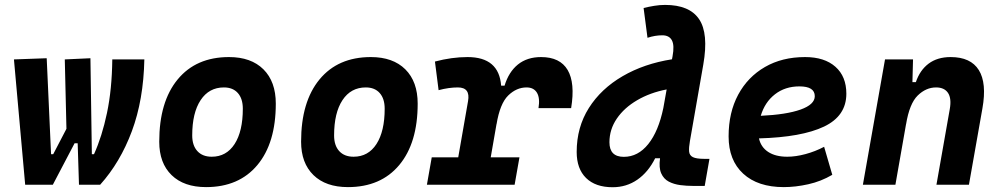

<svg xmlns="http://www.w3.org/2000/svg" viewBox="-20 -763 4142 793"><path d="M306.2 0 300.8 -171.4H288.1L198.2 0H84L37.6 -517.6L172.9 -522.5L190.9 -126H199.7L254.4 -231L247.6 -517.6L353.5 -522.5L359.4 -126H368.2Q401.4 -199.2 421.9 -296.6Q442.4 -394 443.8 -517.6H576.2Q572.8 -350.6 524.7 -221.4Q476.6 -92.3 393.6 0Z M831.1 9.8Q739.7 9.8 688.7 -39.8Q637.7 -89.4 637.7 -177.7Q637.7 -342.8 713.9 -435.1Q790 -527.3 925.8 -527.3Q1017.1 -527.3 1068.1 -476.6Q1119.1 -425.8 1119.1 -335Q1119.1 -172.4 1043 -81.3Q966.8 9.8 831.1 9.8ZM854.5 -115.7Q915 -115.7 949 -168.2Q982.9 -220.7 982.9 -314Q982.9 -355.5 962.4 -378.7Q941.9 -401.9 904.8 -401.9Q843.3 -401.9 808.6 -349.4Q773.9 -296.9 773.9 -203.6Q773.9 -162.1 795.2 -138.9Q816.4 -115.7 854.5 -115.7Z M1417 9.8Q1325.7 9.8 1274.7 -39.8Q1223.6 -89.4 1223.6 -177.7Q1223.6 -342.8 1299.8 -435.1Q1376 -527.3 1511.7 -527.3Q1603 -527.3 1654.1 -476.6Q1705.1 -425.8 1705.1 -335Q1705.1 -172.4 1628.9 -81.3Q1552.7 9.8 1417 9.8ZM1440.4 -115.7Q1501 -115.7 1534.9 -168.2Q1568.8 -220.7 1568.8 -314Q1568.8 -355.5 1548.3 -378.7Q1527.8 -401.9 1490.7 -401.9Q1429.2 -401.9 1394.5 -349.4Q1359.9 -296.9 1359.9 -203.6Q1359.9 -162.1 1381.1 -138.9Q1402.3 -115.7 1440.4 -115.7Z M1743.2 0 1763.2 -113.3H1872.6L1913.1 -345.2Q1923.3 -401.9 1871.1 -401.9Q1834 -401.9 1791.5 -390.6L1776.4 -508.8Q1846.2 -527.3 1911.1 -527.3Q2041 -527.3 2049.8 -409.2H2064Q2081.1 -465.8 2119.1 -496.6Q2157.2 -527.3 2214.8 -527.3Q2293 -527.3 2324.5 -473.9Q2356 -420.4 2338.9 -316.4H2204.1Q2210.9 -357.9 2197.8 -379.9Q2184.6 -401.9 2154.8 -401.9Q2113.3 -401.9 2079.1 -368.7Q2044.9 -335.4 2030.8 -249.5V-251L2006.8 -113.3H2125.5L2105.5 0Z M2510.3 10.3Q2439.5 10.3 2400.6 -27.8Q2361.8 -65.9 2361.8 -135.3Q2361.8 -237.3 2412.1 -316.9Q2462.4 -396.5 2551.3 -448.2Q2640.1 -500 2755.4 -518.1L2757.8 -530.8Q2766.1 -575.7 2755.1 -596.4Q2744.1 -617.2 2715.3 -617.2Q2685.5 -617.2 2654.3 -606.9L2638.2 -730Q2660.2 -735.4 2682.4 -739Q2704.6 -742.7 2727.1 -742.7Q2827.6 -742.7 2867.4 -683.8Q2907.2 -625 2884.8 -496.6L2829.6 -180.7Q2824.7 -153.3 2826.2 -137.2Q2827.6 -121.1 2841.8 -114Q2856 -106.9 2889.6 -106.9H2910.2L2890.6 4.9H2842.8Q2815.9 4.9 2789.6 1.5Q2763.2 -2 2742.2 -12.9Q2721.2 -23.9 2710.9 -47.1Q2700.7 -70.3 2706.1 -109.4H2686Q2657.2 -51.8 2612.3 -20.8Q2567.4 10.3 2510.3 10.3ZM2719.7 -316.9 2733.4 -393.6Q2665 -380.4 2611.6 -349.1Q2558.1 -317.9 2527.6 -273.2Q2497.1 -228.5 2497.1 -175.3Q2497.1 -115.2 2556.6 -115.2Q2615.2 -115.2 2657.5 -168Q2699.7 -220.7 2719.7 -316.9Z M3231.4 -115.7Q3266.6 -115.7 3306.6 -126.5Q3346.7 -137.2 3383.8 -156.7L3417.5 -41Q3371.1 -13.7 3318.4 -2Q3265.6 9.8 3217.3 9.8Q3109.9 9.8 3049.6 -45.7Q2989.3 -101.1 2989.3 -199.7Q2989.3 -298.3 3028.8 -371.8Q3068.4 -445.3 3139.4 -486.3Q3210.4 -527.3 3305.2 -527.3Q3385.3 -527.3 3430.4 -487.3Q3475.6 -447.3 3475.6 -376Q3475.6 -284.2 3383.5 -240.2Q3291.5 -196.3 3114.7 -191.4Q3122.6 -155.3 3152.8 -135.5Q3183.1 -115.7 3231.4 -115.7ZM3122.1 -284.7Q3228 -289.6 3286.6 -310.5Q3345.2 -331.5 3345.2 -365.7Q3345.2 -406.2 3281.7 -406.2Q3222.7 -406.2 3180.7 -373.5Q3138.7 -340.8 3122.1 -284.7Z M3543.9 0 3635.3 -517.6H3751L3748.5 -423.8H3762.7Q3779.3 -473.1 3815.4 -500.2Q3851.6 -527.3 3906.2 -527.3Q3989.3 -527.3 4022.7 -473.6Q4056.2 -419.9 4037.6 -315.4L3981.9 0H3847.7L3902.8 -312.5Q3910.6 -356.4 3895.5 -379.2Q3880.4 -401.9 3846.2 -401.9Q3804.7 -401.9 3770.5 -368.7Q3736.3 -335.4 3722.2 -249.5V-250.5L3678.2 0Z"/></svg>

Font: Cascadia Code PL
Style: Bold Italic
Weight: 700
Italic angle: -10°
Monospace: yes
Designer: Aaron Bell
Foundry: Saja Typeworks
Version: Version 2404.023; ttfautohint (v1.8.4)